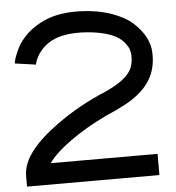

<svg xmlns="http://www.w3.org/2000/svg" viewBox="-55 -851 829 903"><g transform="rotate(-5 359.5 -400.0)"><path d="M336 -800Q341 -800 342 -800Q348 -800 355 -800Q438 -797 502.5 -774.5Q567 -752 603.5 -718.5Q640 -685 658.5 -649Q677 -613 678 -577Q681 -503 648 -449Q606 -379 501 -330Q490 -325 488 -323Q479 -319 436 -300Q337 -253 260 -197Q200 -154 167 -114Q162 -107 157 -100H661V0H61H36V-50Q36 -112 90 -177Q131 -227 202 -278Q314 -360 443 -413L456 -419L457 -420Q536 -457 563 -501Q580 -529 579 -573Q578 -586 574 -599.5Q570 -613 556 -631Q542 -649 519 -663Q496 -677 452.5 -687.5Q409 -698 352 -700Q220 -704 161 -633Q148 -618 140 -602Q132 -586 130 -577L128 -568L29 -582Q30 -588 32.5 -599.5Q35 -611 49 -642Q63 -673 84 -697Q121 -741 182.5 -770Q244 -799 330 -800Q333 -800 336 -800Z"/></g></svg>

Font: Serreria Sobria
Style: Medium
Weight: 500
Version: Version 001.000